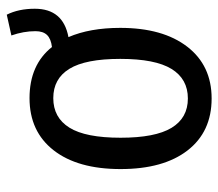

<svg xmlns="http://www.w3.org/2000/svg" viewBox="-60 -588 661 582"><g transform="rotate(-90 271.0 -297.5)"><path d="M449 -421Q477 -356 477 -264Q477 -135 420 -61Q363 13 263 13Q162 13 105.5 -60Q49 -133 49 -263Q49 -393 106 -466Q163 -539 264 -539Q365 -539 419 -471Q444 -474 455.5 -486Q467 -498 467 -521Q467 -557 454 -594L517 -608Q535 -572 535 -523Q535 -437 449 -421ZM383 -264Q383 -369 353 -418Q323 -467 264 -467Q205 -467 174.5 -418Q144 -369 144 -263Q144 -158 174 -108.5Q204 -59 263 -59Q322 -59 352.5 -108.5Q383 -158 383 -264Z"/></g></svg>

Font: Fira Sans Condensed
Style: Regular
Weight: 400
Width: 3
Designer: bBox Type GmbH & Carrois Corporate GbR & Edenspiekermann AG
Foundry: bBox Type GmbH & Carrois Corporate GbR & Edenspiekermann AG
Version: Version 4.301